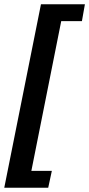

<svg xmlns="http://www.w3.org/2000/svg" viewBox="-26 -728 418 900"><path d="M-6 152 166 -708H372L358 -629H261L121 73H217L200 152Z"/></svg>

Font: Source Sans 3 ExtraBold
Style: Italic
Weight: 800
Italic angle: -11°
Version: Version 3.052;hotconv 1.1.0;makeotfexe 2.6.0